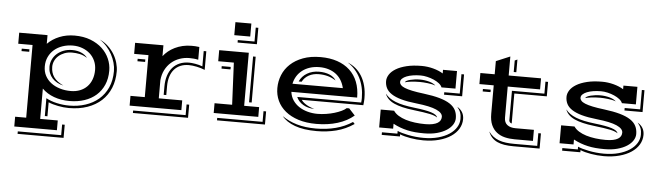

<svg xmlns="http://www.w3.org/2000/svg" viewBox="-55 -920 4941 1435"><g transform="rotate(5 2415.5 -203.0)"><path d="M163.6 157.2V-388.2H56.2V-471.2H268.6V-406.2Q305.2 -443.4 357.4 -464.6Q409.7 -485.8 471.2 -485.8Q538.6 -485.8 590.8 -465.6Q643.1 -445.3 678.7 -411.9Q714.4 -378.4 732.9 -335.4Q751.5 -292.5 751.5 -246.6Q751.5 -187 731.2 -140.4Q710.9 -93.8 674.3 -61.5Q637.7 -29.3 586.9 -12.2Q536.1 4.9 474.6 4.9Q411.1 4.9 358.2 -14.4Q305.2 -33.7 268.6 -70.3V157.2H400.4V230.5H80.6V157.2ZM301.3 -1Q336.4 18.6 382.6 28.8Q428.7 39.1 475.6 39.1Q540 39.1 596.7 20.8Q653.3 2.4 695.6 -33.4Q737.8 -69.3 762.2 -122.8Q786.6 -176.3 786.6 -246.6Q786.6 -276.9 777.8 -308.8Q769 -340.8 752.9 -370.8Q736.8 -400.9 713.4 -427.2Q689.9 -453.6 660.6 -472.7Q697.3 -456.1 724.9 -429.9Q752.4 -403.8 770.8 -373Q789.1 -342.3 798.3 -309.3Q807.6 -276.4 807.6 -246.6Q807.6 -177.7 784.7 -121.6Q761.7 -65.4 718.5 -25.6Q675.3 14.2 613.5 35.9Q551.8 57.6 474.1 57.6Q454.6 57.6 434.1 55.4Q413.6 53.2 393.6 49.3Q373.5 45.4 354.7 40Q335.9 34.7 320.8 27.8V132.8H301.3ZM268.6 -236.8Q268.6 -197.8 284.9 -167Q301.3 -136.2 329.6 -114.7Q357.9 -93.3 395.8 -81.8Q433.6 -70.3 477.1 -70.3Q515.6 -70.3 546.6 -82.5Q577.6 -94.7 599.6 -117.2Q621.6 -139.6 633.5 -171.6Q645.5 -203.6 645.5 -242.7Q645.5 -279.8 631.6 -310.8Q617.7 -341.8 593.3 -363.8Q568.8 -385.7 535.9 -397.9Q502.9 -410.2 464.8 -410.2Q423.3 -410.2 387.5 -397.9Q351.6 -385.7 325.2 -363Q298.8 -340.3 283.7 -308.3Q268.6 -276.4 268.6 -236.8ZM303.7 -237.3Q303.7 -265.1 315.2 -290.5Q326.7 -315.9 347.7 -335Q368.7 -354 397.9 -365.2Q427.2 -376.5 463.4 -376.5Q502 -376.5 531.7 -363Q561.5 -349.6 577.1 -327.6Q547.9 -346.2 519.8 -351.8Q491.7 -357.4 463.4 -357.4Q431.6 -357.4 406 -347.4Q380.4 -337.4 362.1 -321Q343.8 -304.7 334 -283.2Q324.2 -261.7 324.2 -238.8Q324.2 -194.3 346.7 -162.1Q369.1 -129.9 419.4 -106.4Q393.6 -111.8 372.3 -123.3Q351.1 -134.8 335.7 -151.6Q320.3 -168.5 312 -189.9Q303.7 -211.4 303.7 -237.3ZM85.4 -354H143.1V-335.4H85.4ZM435.5 264.6V184.6H455.1V283.2H109.9V264.6Z M925.8 -73.2H1033.2V-388.2H925.8V-471.2H1138.2V-389.6Q1153.3 -409.2 1174.6 -426.8Q1195.8 -444.3 1222.7 -457.5Q1249.5 -470.7 1281.2 -478.3Q1313 -485.8 1349.1 -485.8Q1359.9 -485.8 1376 -485.1Q1392.1 -484.4 1406.7 -481.9V-386.2Q1389.6 -390.1 1373 -391.6Q1356.4 -393.1 1340.8 -393.1Q1301.8 -393.1 1266.8 -380.6Q1231.9 -368.2 1204.6 -344.5Q1177.2 -320.8 1159.7 -286.6Q1142.1 -252.4 1138.2 -208.5V-73.2H1314V0H925.8ZM1172.4 -164.6Q1172.4 -210.4 1184.1 -246.6Q1195.8 -282.7 1217.5 -307.6Q1239.3 -332.5 1270.5 -345.7Q1301.8 -358.9 1340.8 -358.9Q1349.1 -358.9 1361.8 -357.7Q1374.5 -356.4 1388.4 -354Q1402.3 -351.6 1416.5 -347.9Q1430.7 -344.2 1441.9 -339.4V-454.6H1461.4V-314.9Q1447.8 -320.8 1431.9 -325.4Q1416 -330.1 1399.7 -333.5Q1383.3 -336.9 1368.2 -338.6Q1353 -340.3 1340.8 -340.3Q1305.2 -340.3 1277.6 -328.6Q1250 -316.9 1231 -294.9Q1211.9 -272.9 1201.9 -241.2Q1191.9 -209.5 1191.9 -169.4V-102.5H1172.4ZM955.1 -354H1012.7V-335.4H955.1ZM1349.1 34.2V-45.9H1368.7V52.7H955.1V34.2Z M1659.2 -690.4H1778.8V-592.8H1659.2ZM1688.5 -558.6H1814V-663.1H1833.5V-540H1688.5ZM1556.6 -73.2H1688.5L1673.8 -388.2H1556.6V-471.2H1778.8V-73.2H1891.1V0H1556.6ZM1813 -446.3H1832.5V-102.5H1813ZM1585.9 -354H1653.3V-335.4H1585.9ZM1926.3 34.2V-45.9H1945.8V52.7H1585.9V34.2Z M2014.2 -226.6Q2014.2 -278.3 2033.2 -325.2Q2052.2 -372.1 2090.3 -407.7Q2128.4 -443.4 2185.1 -464.6Q2241.7 -485.8 2316.4 -485.8Q2386.7 -485.8 2441.9 -467Q2497.1 -448.2 2535.6 -412.6Q2574.2 -377 2594.5 -325.4Q2614.7 -273.9 2614.7 -208H2121.1Q2125.5 -172.9 2143.8 -145.5Q2162.1 -118.2 2190.4 -99.4Q2218.8 -80.6 2254.6 -70.8Q2290.5 -61 2329.6 -61Q2361.3 -61 2394.3 -66.2Q2427.2 -71.3 2456.5 -80.1Q2485.8 -88.9 2508.8 -99.9Q2531.7 -110.8 2543.9 -122.6H2562.5L2608.4 -72.8Q2558.1 -29.8 2486.1 -7.6Q2414.1 14.6 2327.1 14.6Q2251.5 14.6 2193.1 -3.9Q2134.8 -22.5 2095 -55.2Q2055.2 -87.9 2034.7 -131.8Q2014.2 -175.8 2014.2 -226.6ZM2647.9 -173.8Q2648.9 -181.2 2649.4 -189.7Q2649.9 -198.2 2649.9 -208Q2649.9 -249.5 2641.4 -287.4Q2632.8 -325.2 2616.5 -357.7Q2600.1 -390.1 2576.2 -417Q2552.2 -443.8 2522 -462.9Q2554.2 -450.2 2581.3 -428Q2608.4 -405.8 2627.9 -374Q2647.5 -342.3 2658.4 -300.8Q2669.4 -259.3 2669.4 -208Q2669.4 -204.1 2669.2 -198.2Q2668.9 -192.4 2668.5 -185.1Q2668 -177.7 2667.2 -170.2Q2666.5 -162.6 2665.5 -155.3H2204.1Q2213.4 -139.6 2238.3 -123.3Q2263.2 -106.9 2302.7 -95.7Q2278.3 -95.7 2257.1 -101.6Q2235.8 -107.4 2218.5 -117.7Q2201.2 -127.9 2188.2 -142.3Q2175.3 -156.7 2168 -173.8ZM2502 -269Q2494.1 -302.7 2477.8 -329.1Q2461.4 -355.5 2437.5 -373.3Q2413.6 -391.1 2382.8 -400.6Q2352.1 -410.2 2315.4 -410.2Q2275.9 -410.2 2243.4 -399.7Q2210.9 -389.2 2186.5 -370.4Q2162.1 -351.6 2146.2 -325.7Q2130.4 -299.8 2124 -269ZM2168.5 -290Q2186.5 -330.1 2225.3 -353Q2264.2 -376 2315.4 -376Q2336.4 -376 2356.2 -372.6Q2376 -369.1 2392.8 -362.1Q2409.7 -355 2422.4 -344.7Q2435.1 -334.5 2442.4 -321.3Q2414.6 -339.8 2382.8 -348.6Q2351.1 -357.4 2314.5 -357.4Q2272 -357.4 2239.7 -339.8Q2207.5 -322.3 2190.9 -290ZM2073.2 -21.5Q2120.6 12.2 2183.3 30.8Q2246.1 49.3 2327.1 49.3Q2406.2 49.3 2475.3 31.2Q2544.4 13.2 2600.1 -23.9L2613.3 -9.8Q2550.3 32.7 2480.7 50.3Q2411.1 67.9 2335 67.9Q2235.8 67.9 2170.7 43.9Q2105.5 20 2073.2 -21.5Z M2797.9 -134.3H2898.4Q2911.6 -114.3 2936 -99.1Q2960.4 -84 2991.9 -74.2Q3023.4 -64.5 3061 -59.6Q3098.6 -54.7 3138.2 -54.7Q3170.9 -54.7 3193.8 -59.6Q3216.8 -64.5 3231 -73.2Q3245.1 -82 3251.5 -93.8Q3257.8 -105.5 3257.8 -119.6Q3257.8 -149.4 3210.2 -170.7Q3162.6 -191.9 3059.6 -203.1Q2991.2 -210.4 2945.3 -223.4Q2899.4 -236.3 2871.3 -254.9Q2843.3 -273.4 2831.3 -297.4Q2819.3 -321.3 2819.3 -350.1Q2819.3 -375 2835 -399.4Q2850.6 -423.8 2882.6 -443.1Q2914.6 -462.4 2962.6 -474.1Q3010.7 -485.8 3075.7 -485.8Q3096.7 -485.8 3118.7 -482.9Q3140.6 -480 3161.6 -474.4Q3182.6 -468.8 3201.7 -460.9Q3220.7 -453.1 3235.8 -443.4V-470.7H3340.8V-338.9H3235.8Q3230.5 -354 3213.4 -367.7Q3196.3 -381.3 3172.9 -391.6Q3149.4 -401.9 3123 -408Q3096.7 -414.1 3073.2 -414.1Q3042.5 -414.1 3015.1 -409.7Q2987.8 -405.3 2967.8 -397.2Q2947.8 -389.2 2936 -377.9Q2924.3 -366.7 2924.3 -353Q2924.3 -340.3 2933.3 -330.1Q2942.4 -319.8 2963.6 -311Q2984.9 -302.2 3020.3 -294.7Q3055.7 -287.1 3108.4 -280.8Q3178.7 -272 3227.1 -258.3Q3275.4 -244.6 3305.7 -224.9Q3335.9 -205.1 3349.4 -178.7Q3362.8 -152.3 3362.8 -118.2Q3362.8 -93.3 3347.7 -69.6Q3332.5 -45.9 3303.5 -27.1Q3274.4 -8.3 3232.2 3.2Q3189.9 14.6 3135.3 14.6Q3100.1 14.6 3069.3 12Q3038.6 9.3 3010.3 2.9Q2981.9 -3.4 2955.6 -13.2Q2929.2 -22.9 2902.8 -37.1V0H2797.9ZM3259.8 -304.7H3376V-450.2H3395.5V-286.1H3259.8ZM2960 -353Q2961.4 -359.4 2971.7 -364.7Q2981.9 -370.1 2997.8 -374.3Q3013.7 -378.4 3033 -380.9Q3052.2 -383.3 3071.8 -383.3Q3088.4 -383.3 3106.2 -380.9Q3124 -378.4 3139.9 -374Q3155.8 -369.6 3168.7 -363Q3181.6 -356.4 3189 -348.1Q3177.7 -353 3162.1 -356.2Q3146.5 -359.4 3130.1 -361.3Q3113.8 -363.3 3098.1 -364.3Q3082.5 -365.2 3071.8 -365.2Q3032.2 -365.2 3003.2 -361.3Q2974.1 -357.4 2960 -353ZM2826.2 -256.3Q2839.8 -238.8 2858.9 -225.1Q2877.9 -211.4 2904.8 -200.7Q2931.6 -189.9 2967.3 -182.4Q3002.9 -174.8 3049.3 -169.4Q3091.8 -164.6 3123 -158.9Q3154.3 -153.3 3175.3 -146.5Q3196.3 -139.6 3208 -131.1Q3219.7 -122.6 3223.1 -111.8Q3212.9 -118.7 3199.7 -123.8Q3186.5 -128.9 3166 -133.3Q3145.5 -137.7 3115.5 -142.1Q3085.4 -146.5 3041 -151.9Q2949.2 -162.6 2896 -186.8Q2842.8 -210.9 2826.2 -256.3ZM2938 34.2V13.7Q2951.7 20 2972.7 26.1Q2993.7 32.2 3019.8 37.4Q3045.9 42.5 3075.2 45.7Q3104.5 48.8 3134.8 48.8Q3195.3 48.8 3244.1 35.4Q3293 22 3327.1 -0.7Q3361.3 -23.4 3379.6 -53.5Q3397.9 -83.5 3397.9 -116.7Q3397.9 -129.9 3396.5 -141.1Q3395 -152.3 3391.4 -162.6Q3387.7 -172.9 3381.6 -183.1Q3375.5 -193.4 3366.2 -204.6Q3417.5 -174.3 3417.5 -116.7Q3417.5 -77.6 3397.5 -43.9Q3377.4 -10.3 3340.6 14.4Q3303.7 39.1 3251.5 53.2Q3199.2 67.4 3134.3 67.4Q3110.4 67.4 3085.9 65.2Q3061.5 63 3038.6 59.1Q3015.6 55.2 2995.1 49.8Q2974.6 44.4 2958.5 37.6V53.7H2821.8V34.2Z M3623.5 -388.2H3516.1V-471.2H3623.5V-569.8L3728.5 -613.8V-471.2H3971.2V-388.2H3728.5V-155.3Q3728.5 -118.7 3751.5 -100.8Q3774.4 -83 3814 -83H3951.7V0H3814Q3774.4 0 3739.7 -8.5Q3705.1 -17.1 3679.2 -37.4Q3653.3 -57.6 3638.4 -91.1Q3623.5 -124.5 3623.5 -174.8ZM3763.7 -586.9 3783.2 -595.7V-500.5H3763.7ZM3762.7 -359.4H4006.3V-449.2H4025.9V-340.8H3782.2V-115.7Q3765.6 -120.1 3762.7 -135.3ZM3545.4 -354H3604V-335.4H3545.4ZM3620.6 -42Q3636.2 -20 3655.5 -5.4Q3674.8 9.3 3698.7 18.1Q3722.7 26.9 3751 30.5Q3779.3 34.2 3813 34.2H3986.8V-61H4006.3V52.7H3810.5Q3772.9 52.7 3742.2 47.9Q3711.4 43 3687.7 32Q3664.1 21 3647.2 2.7Q3630.4 -15.6 3620.6 -42Z M4151.4 -134.3H4252Q4265.1 -114.3 4289.6 -99.1Q4314 -84 4345.5 -74.2Q4377 -64.5 4414.6 -59.6Q4452.1 -54.7 4491.7 -54.7Q4524.4 -54.7 4547.4 -59.6Q4570.3 -64.5 4584.5 -73.2Q4598.6 -82 4605 -93.8Q4611.3 -105.5 4611.3 -119.6Q4611.3 -149.4 4563.7 -170.7Q4516.1 -191.9 4413.1 -203.1Q4344.7 -210.4 4298.8 -223.4Q4252.9 -236.3 4224.9 -254.9Q4196.8 -273.4 4184.8 -297.4Q4172.9 -321.3 4172.9 -350.1Q4172.9 -375 4188.5 -399.4Q4204.1 -423.8 4236.1 -443.1Q4268.1 -462.4 4316.2 -474.1Q4364.3 -485.8 4429.2 -485.8Q4450.2 -485.8 4472.2 -482.9Q4494.1 -480 4515.1 -474.4Q4536.1 -468.8 4555.2 -460.9Q4574.2 -453.1 4589.4 -443.4V-470.7H4694.3V-338.9H4589.4Q4584 -354 4566.9 -367.7Q4549.8 -381.3 4526.4 -391.6Q4502.9 -401.9 4476.6 -408Q4450.2 -414.1 4426.8 -414.1Q4396 -414.1 4368.7 -409.7Q4341.3 -405.3 4321.3 -397.2Q4301.3 -389.2 4289.6 -377.9Q4277.8 -366.7 4277.8 -353Q4277.8 -340.3 4286.9 -330.1Q4295.9 -319.8 4317.1 -311Q4338.4 -302.2 4373.8 -294.7Q4409.2 -287.1 4461.9 -280.8Q4532.2 -272 4580.6 -258.3Q4628.9 -244.6 4659.2 -224.9Q4689.5 -205.1 4702.9 -178.7Q4716.3 -152.3 4716.3 -118.2Q4716.3 -93.3 4701.2 -69.6Q4686 -45.9 4657 -27.1Q4627.9 -8.3 4585.7 3.2Q4543.5 14.6 4488.8 14.6Q4453.6 14.6 4422.9 12Q4392.1 9.3 4363.8 2.9Q4335.4 -3.4 4309.1 -13.2Q4282.7 -22.9 4256.3 -37.1V0H4151.4ZM4613.3 -304.7H4729.5V-450.2H4749V-286.1H4613.3ZM4313.5 -353Q4314.9 -359.4 4325.2 -364.7Q4335.4 -370.1 4351.3 -374.3Q4367.2 -378.4 4386.5 -380.9Q4405.8 -383.3 4425.3 -383.3Q4441.9 -383.3 4459.7 -380.9Q4477.5 -378.4 4493.4 -374Q4509.3 -369.6 4522.2 -363Q4535.2 -356.4 4542.5 -348.1Q4531.2 -353 4515.6 -356.2Q4500 -359.4 4483.6 -361.3Q4467.3 -363.3 4451.7 -364.3Q4436 -365.2 4425.3 -365.2Q4385.7 -365.2 4356.7 -361.3Q4327.6 -357.4 4313.5 -353ZM4179.7 -256.3Q4193.4 -238.8 4212.4 -225.1Q4231.4 -211.4 4258.3 -200.7Q4285.2 -189.9 4320.8 -182.4Q4356.4 -174.8 4402.8 -169.4Q4445.3 -164.6 4476.6 -158.9Q4507.8 -153.3 4528.8 -146.5Q4549.8 -139.6 4561.5 -131.1Q4573.2 -122.6 4576.7 -111.8Q4566.4 -118.7 4553.2 -123.8Q4540 -128.9 4519.5 -133.3Q4499 -137.7 4469 -142.1Q4439 -146.5 4394.5 -151.9Q4302.7 -162.6 4249.5 -186.8Q4196.3 -210.9 4179.7 -256.3ZM4291.5 34.2V13.7Q4305.2 20 4326.2 26.1Q4347.2 32.2 4373.3 37.4Q4399.4 42.5 4428.7 45.7Q4458 48.8 4488.3 48.8Q4548.8 48.8 4597.7 35.4Q4646.5 22 4680.7 -0.7Q4714.8 -23.4 4733.2 -53.5Q4751.5 -83.5 4751.5 -116.7Q4751.5 -129.9 4750 -141.1Q4748.5 -152.3 4744.9 -162.6Q4741.2 -172.9 4735.1 -183.1Q4729 -193.4 4719.7 -204.6Q4771 -174.3 4771 -116.7Q4771 -77.6 4751 -43.9Q4731 -10.3 4694.1 14.4Q4657.2 39.1 4605 53.2Q4552.7 67.4 4487.8 67.4Q4463.9 67.4 4439.5 65.2Q4415 63 4392.1 59.1Q4369.1 55.2 4348.6 49.8Q4328.1 44.4 4312 37.6V53.7H4175.3V34.2Z"/></g></svg>

Font: Vast Shadow
Style: Regular
Weight: 400
Designer: Nicole Fally
Foundry: Nicole Fally
Version: Version 1.002